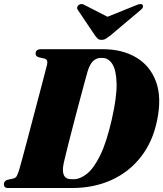

<svg xmlns="http://www.w3.org/2000/svg" viewBox="-26 -948 823 968"><path d="M-6.5 -19Q-6.5 -35 11.5 -41.5L42 -48Q53 -51 58.5 -60.5Q64 -70 71.5 -94.5Q77.5 -115.5 89.5 -159.8Q101.5 -204 116.5 -261Q131.5 -318 147.2 -377.5Q163 -437 176.8 -489.8Q190.5 -542.5 200 -578.5Q209.5 -614.5 211.5 -623.5Q217 -648 197 -653L168.5 -659.5Q153.5 -665 153.5 -677.5Q153.5 -700 181.5 -700H491.5Q590.5 -700 660.8 -658.2Q731 -616.5 760.5 -536.5Q790 -456.5 766 -341Q744 -233 684.2 -156.8Q624.5 -80.5 535.5 -40.2Q446.5 0 336 0H17Q3 0 -1.8 -5.2Q-6.5 -10.5 -6.5 -19ZM345.5 -44.5Q378 -44.5 412.8 -72.2Q447.5 -100 479.8 -166.2Q512 -232.5 538 -347.5Q563 -457.5 561.8 -525.2Q560.5 -593 540.8 -624.5Q521 -656 489.5 -656H482.5Q460 -656 443.2 -640Q426.5 -624 415.5 -587.5Q412 -575 402.5 -540.5Q393 -506 380.5 -458.8Q368 -411.5 354.2 -359.5Q340.5 -307.5 328.2 -259.5Q316 -211.5 307 -175.2Q298 -139 295 -124.5Q278.5 -44.5 333.5 -44.5ZM530.5 -769Q517.5 -759 508 -753Q498.5 -747 486 -747Q473 -747 466.8 -753Q460.5 -759 453 -769L366.5 -898Q361 -906 363.5 -912.8Q366 -919.5 372 -923.5Q385 -932.5 401.5 -922L516 -863.5L661.5 -922Q684 -932.5 693 -923.5Q696 -919.5 694.5 -912.5Q693 -905.5 683.5 -898Z"/></svg>

Font: Fraunces 72pt Black
Style: Italic
Weight: 900
Italic angle: -16°
Version: Version 1.000;[b76b70a41]